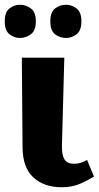

<svg xmlns="http://www.w3.org/2000/svg" viewBox="-29 -779 417 809"><path d="M231 10Q156 10 111 -32Q66 -74 66 -160L63 -536H242L232 -166Q231 -128 242 -108.5Q253 -89 283 -89Q299 -89 311 -93Q323 -97 338 -105L367 -35Q348 -23 312.5 -6.5Q277 10 231 10ZM250 -619Q223 -619 203 -634.5Q183 -650 183 -689Q183 -728 203 -743.5Q223 -759 250 -759Q273 -759 293.5 -743.5Q314 -728 314 -689Q314 -650 293.5 -634.5Q273 -619 250 -619ZM55 -619Q31 -619 11 -634.5Q-9 -650 -9 -689Q-9 -728 11 -743.5Q31 -759 55 -759Q80 -759 101 -743.5Q122 -728 122 -689Q122 -650 101 -634.5Q80 -619 55 -619Z"/></svg>

Font: Noto Serif Condensed Black
Style: Regular
Weight: 900
Width: 3
Designer: Monotype Design Team
Foundry: Monotype Imaging Inc.
Version: Version 2.015; ttfautohint (v1.8.4.7-5d5b)